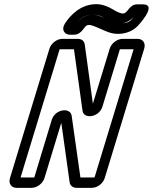

<svg xmlns="http://www.w3.org/2000/svg" viewBox="-20 -879 735 924"><path d="M367 -25 325 -321C320 -364 245 -355 229 -302L145 -25H79L267 -642H336L377 -347C382 -304 457 -313 473 -366L557 -642H623L435 -25ZM484 -22 674 -645C682 -671 668 -692 642 -692H570C544 -692 516 -671 508 -645L427 -380L388 -664C386 -680 375 -692 354 -692H280C254 -692 226 -671 218 -645L28 -22C20 4 34 25 60 25H132C158 25 186 4 194 -22L275 -288L315 -3C317 15 331 25 349 25H422C448 25 476 4 484 -22ZM482 -793C461 -802 443 -809 426 -809C441 -809 462 -805 482 -793ZM573 -767C601 -774 621 -793 633 -808C623 -796 613 -785 611 -783C602 -774 591 -769 573 -767ZM414 -808C381 -803 357 -781 344 -763C361 -786 383 -804 414 -808ZM569 -814C565 -814 546 -819 523 -834C496 -850 469 -859 443 -859C369 -859 318 -806 292 -765C273 -735 292 -712 316 -712H336C357 -712 370 -725 379 -736C390 -750 393 -759 411 -759C416 -759 436 -753 466 -739C491 -728 515 -716 548 -716C582 -716 615 -727 642 -753C642 -753 742 -858 668 -858H640C623 -858 610 -849 600 -836C588 -821 583 -814 569 -814Z"/></svg>

Font: DIN Rundschrift
Style: BreitKontKu
Weight: 400
Width: 7
Version: Version 1.027